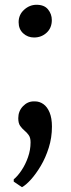

<svg xmlns="http://www.w3.org/2000/svg" viewBox="-20 -551 296 804"><path d="M122.5 -394Q96 -394 77 -411.5Q58 -429 58 -458Q58 -489.5 81 -510.2Q104 -531 133 -531Q165.5 -531 181.2 -511.5Q197 -492 197 -467Q197 -434 175.2 -414Q153.5 -394 122.5 -394ZM71.5 232.5 37.5 209.5V200Q54 186.5 70.2 162.2Q86.5 138 97.2 107.5Q108 77 108 45Q108 25.5 100.2 14.8Q92.5 4 82.5 -4.2Q72.5 -12.5 64.5 -23.8Q56.5 -35 56.5 -56Q56.5 -85.5 76 -106Q95.5 -126.5 121.5 -126.5H126Q145.5 -126.5 161.8 -115Q178 -103.5 187.8 -79.8Q197.5 -56 197.5 -21Q197.5 25.5 184.2 67.5Q171 109.5 150.8 143.5Q130.5 177.5 109.5 200.8Q88.5 224 72.5 232.5Z"/></svg>

Font: Merriweather 20pt
Style: Regular
Weight: 400
Version: Version 2.100